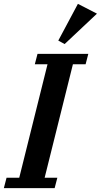

<svg xmlns="http://www.w3.org/2000/svg" viewBox="-50 -978 524 998"><path d="M-16 -54H50L197 -644H131L145 -698H409L395 -644H329L182 -54H248L234 0H-30ZM253 -767 355 -958 454 -907 286 -749Z"/></svg>

Font: IBM Plex Serif SmBld
Style: Italic
Weight: 600
Italic angle: -14°
Designer: Mike Abbink, Paul van der Laan, Pieter van Rosmalen
Foundry: Bold Monday
Version: Version 3.001